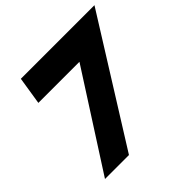

<svg xmlns="http://www.w3.org/2000/svg" viewBox="-176 -865 1031 1031"><g transform="rotate(-45 339.0 -350.0)"><path d="M94 -542H406L58 0H240L678 -700H119Z"/></g></svg>

Font: Jost
Style: Bold Italic
Weight: 700
Italic angle: -5°
Version: Version 3.710